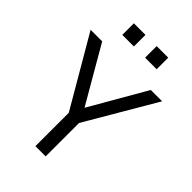

<svg xmlns="http://www.w3.org/2000/svg" viewBox="-267 -1011 1114 1114"><g transform="rotate(45 289.5 -454.0)"><path d="M147 -908H242V-813H147ZM334 -908H429V-813H334ZM291 -359 490 -704H583L331 -274V0H247V-274L-4 -704H91Z"/></g></svg>

Font: CBA Beacon Sans
Style: Regular
Weight: 400
Designer: Wei Huang
Foundry: Wei Huang
Version: Version 1.002